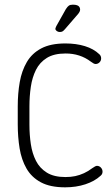

<svg xmlns="http://www.w3.org/2000/svg" viewBox="-20 -792 466 822"><path d="M106 -337Q106 -380 112 -420.5Q118 -461 134 -493Q150 -525 180.5 -544Q211 -563 261 -563Q323 -563 369 -528Q382 -518 389 -518Q399 -518 406 -525Q413 -532 413 -542Q413 -553 405 -560Q381 -583 343.5 -594.5Q306 -606 260 -606Q197 -606 157 -585Q117 -564 95 -526.5Q73 -489 64.5 -440.5Q56 -392 56 -337V-260Q56 -205 64 -156.5Q72 -108 93.5 -70.5Q115 -33 155 -11.5Q195 10 259 10Q306 10 345.5 -3Q385 -16 410 -39Q419 -46 419 -57Q419 -67 412 -74.5Q405 -82 395 -82Q389 -82 375 -72Q358 -59 339.5 -50.5Q321 -42 302 -38Q283 -34 260 -34Q211 -34 180.5 -53Q150 -72 134 -103.5Q118 -135 112 -175Q106 -215 106 -258ZM323 -751Q323 -757 320 -762Q317 -767 310 -769.5Q303 -772 292 -772Q281 -772 275 -768Q269 -764 262 -753L221 -680Q220 -677 218.5 -674Q217 -671 217 -669Q217 -664 222.5 -659.5Q228 -655 236 -655Q243 -655 247.5 -657.5Q252 -660 258 -667L315 -733Q323 -743 323 -751Z"/></svg>

Font: Beiruti Light
Style: Regular
Weight: 300
Designer: Arlette Boutros
Foundry: Boutros
Version: Version 1.41